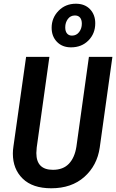

<svg xmlns="http://www.w3.org/2000/svg" viewBox="-20 -996 623 1030"><path d="M515 -204Q501 -108 432.5 -47Q364 14 255 14Q155 14 102 -37.5Q49 -89 49 -172Q49 -191 52 -210L120 -691H245L177 -205Q175 -185 175 -175Q175 -85 264 -85Q319 -85 350 -118Q381 -151 390 -210L457 -691H583ZM491 -871Q491 -816 454.5 -779Q418 -742 361 -742Q314 -742 285.5 -771.5Q257 -801 257 -847Q257 -900 294 -938Q331 -976 387 -976Q435 -976 463 -946.5Q491 -917 491 -871ZM330 -849Q330 -828 339.5 -816.5Q349 -805 366 -805Q390 -805 404.5 -824Q419 -843 419 -869Q419 -890 409.5 -901.5Q400 -913 382 -913Q358 -913 344 -894Q330 -875 330 -849Z"/></svg>

Font: Fira Sans Condensed Medium
Style: Italic
Weight: 500
Width: 3
Italic angle: -8°
Designer: bBox Type GmbH & Carrois Corporate GbR & Edenspiekermann AG
Foundry: bBox Type GmbH & Carrois Corporate GbR & Edenspiekermann AG
Version: Version 4.301